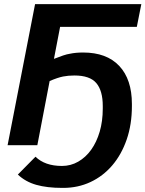

<svg xmlns="http://www.w3.org/2000/svg" viewBox="-20 -708 709 936"><path d="M151 -688H669L647 -577H273L243 -421Q268 -431 287.5 -437.5Q307 -444 321 -446Q349 -452 385 -452Q500 -452 561.5 -386.5Q623 -321 623 -201V-191Q623 -101 597.5 -27.5Q572 46 527 98.5Q482 151 421 179.5Q360 208 288 208H284Q209 208 156.5 193Q104 178 67 143L153 56Q199 101 282 101Q325 101 361.5 80Q398 59 424.5 22Q451 -15 466 -66Q481 -117 481 -179V-191Q481 -266 449.5 -303Q418 -340 343 -340Q313 -340 287.5 -335Q262 -330 222 -313L162 0H17Z"/></svg>

Font: Libra Sans Modern
Style: Bold Italic
Weight: 700
Italic angle: -12°
Foundry: Stefan Peev, Context Ltd
Version: Version 1.000